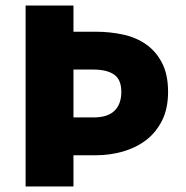

<svg xmlns="http://www.w3.org/2000/svg" viewBox="-20 -670 670 690"><path d="M72 0V-650H244V-556H324Q376 -556 423.5 -545.5Q471 -535 506.5 -509.5Q542 -484 563 -442.5Q584 -401 584 -340Q584 -280 562.5 -237Q541 -194 505 -166.5Q469 -139 422 -125.5Q375 -112 324 -112H244V0ZM244 -248H316Q367 -248 391.5 -272Q416 -296 416 -340Q416 -384 390 -402Q364 -420 316 -420H244Z"/></svg>

Font: TypoPRO Source Sans Pro
Style: Regular
Weight: 900
Designer: Paul D. Hunt
Foundry: Adobe Systems Incorporated
Version: Version 2.020;PS 2.000;hotconv 1.0.86;makeotf.lib2.5.63406